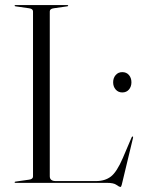

<svg xmlns="http://www.w3.org/2000/svg" viewBox="-20 -720 555 756"><path d="M244.5 -695 192 -687.5Q176 -685.5 176 -675V-26Q176 -7 200 -7H358Q393.5 -7 416.8 -25Q440 -43 463.5 -97.5L498 -178.5Q500 -183 502 -182.5Q505.5 -182.5 503.5 -176L459.5 7Q457 16 455 16Q449 16 438.5 8Q428 0 401 0H41Q37.5 0 37.5 -2.5Q37.5 -4.5 41.5 -5L94 -12.5Q110 -14.5 110 -25V-675Q110 -685.5 94 -687.5L41.5 -695Q37.5 -695.5 37.5 -697.5Q37.5 -700 41 -700H245Q248.5 -700 248.5 -697.5Q248.5 -695.5 244.5 -695ZM461.5 -356Q445.5 -356 435.5 -367.5Q425.5 -379 425.5 -396Q425.5 -413 435.5 -424.5Q445.5 -436 461.5 -436Q478 -436 487.8 -424.5Q497.5 -413 497.5 -396Q497.5 -379 487.8 -367.5Q478 -356 461.5 -356Z"/></svg>

Font: Fraunces 144pt S000 Light
Style: Regular
Weight: 300
Version: Version 1.000; ttfautohint (v1.8.3)